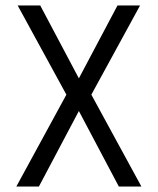

<svg xmlns="http://www.w3.org/2000/svg" viewBox="-20 -686 580 706"><path d="M44.9 -666H127.9L270 -397.9L412.1 -666H495.1L315.9 -337.9L500 0H417L270 -277.8L123 0H40L224.1 -337.9Z"/></svg>

Font: Gidolinya
Style: Regular
Weight: 400
Version: Version 1.0.3